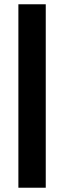

<svg xmlns="http://www.w3.org/2000/svg" viewBox="-20 -804 299 898"><path d="M66 -784H194V74H66Z"/></svg>

Font: Freesentation 8 ExtraBold
Style: Regular
Weight: 800
Designer: glyphs from Roboto by Christian Robertson / Hangul glyphs from Noto Sans CJK(Source Han Sans) by Jang Soo-young and Kang
Foundry: PT&
Version: Version 2.001